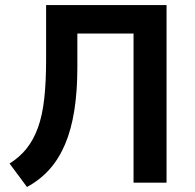

<svg xmlns="http://www.w3.org/2000/svg" viewBox="-20 -725 772 762"><path d="M87 17 18 -76Q58 -101 85.5 -135.5Q113 -170 130.5 -218Q148 -266 155.5 -332.5Q163 -399 163 -488V-705H641V0H510V-592H287V-458Q287 -363 275 -287Q263 -211 238.5 -153Q214 -95 176.5 -53Q139 -11 87 17Z"/></svg>

Font: Nunito Sans 7pt SemiCondensed
Style: Bold
Weight: 700
Width: 4
Designer: Vernon Adams
Foundry: Vernon Adams
Version: Version 3.101;gftools[0.9.27]